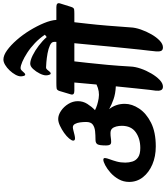

<svg xmlns="http://www.w3.org/2000/svg" viewBox="57 -1034 998 1153"><g transform="rotate(-90 556.5 -458.0)"><path d="M40 -182Q40 -135 68.5 -99Q97 -63 145 -42.5Q193 -22 253 -22Q339 -22 395.5 -50.5Q452 -79 480.5 -122Q509 -165 509 -208Q509 -236 500.5 -260Q492 -284 477 -302Q504 -287 537 -275.5Q570 -264 614 -262Q607 -193 601.5 -139.5Q596 -86 593 -60Q590 -41 588 -22Q586 -3 591 9Q596 21 612 21Q632 21 652.5 1.5Q673 -18 691 -48.5Q709 -79 720.5 -112.5Q732 -146 733 -174Q737 -245 743 -312Q749 -379 755 -431Q761 -483 764 -511H873Q868 -460 863 -406Q858 -352 853 -299Q848 -246 843 -199Q838 -152 834.5 -116Q831 -80 828 -60Q826 -41 824 -22Q822 -3 826.5 9Q831 21 848 21Q868 21 888.5 1.5Q909 -18 926.5 -48.5Q944 -79 955.5 -112.5Q967 -146 968 -174Q973 -245 978.5 -312Q984 -379 990 -431Q996 -483 999 -511H1050Q1067 -511 1076.5 -512.5Q1086 -514 1091 -530L1112 -597Q1119 -619 1090 -619H1013Q1011 -652 993.5 -694Q976 -736 950 -778.5Q924 -821 892.5 -857Q861 -893 830.5 -915Q800 -937 775 -937Q760 -937 742.5 -926.5Q725 -916 709.5 -899.5Q694 -883 684 -865Q674 -847 674 -832Q674 -825 676.5 -815.5Q679 -806 685 -806Q690 -806 696 -813Q702 -820 709 -827Q716 -834 723 -834Q737 -834 761.5 -823.5Q786 -813 815.5 -794Q845 -775 873.5 -748Q902 -721 924 -688L910 -677Q888 -702 858.5 -724.5Q829 -747 799.5 -761.5Q770 -776 750 -776Q734 -776 718 -758.5Q702 -741 691 -719Q680 -697 680 -681Q680 -672 683 -662.5Q686 -653 691 -653Q697 -653 702.5 -660Q708 -667 714 -674Q720 -681 727 -681Q735 -681 759.5 -679Q784 -677 812 -672Q840 -667 860.5 -657.5Q881 -648 881 -633Q881 -630 881 -626Q881 -622 881 -619H635Q613 -619 602 -617.5Q591 -616 586 -600L566 -533Q559 -511 587 -511H637L625 -378Q584 -358 542 -365Q500 -372 471 -387Q492 -407 508.5 -433Q525 -459 525 -490Q525 -520 508.5 -547Q492 -574 467 -591Q442 -608 418 -608Q400 -608 377.5 -597.5Q355 -587 334.5 -572.5Q314 -558 301 -542.5Q288 -527 288 -518Q288 -507 302 -507Q309 -507 322 -510Q335 -513 348 -516.5Q361 -520 368 -520Q381 -520 388 -507.5Q395 -495 397.5 -477Q400 -459 400 -440Q400 -412 384.5 -400.5Q369 -389 344.5 -386.5Q320 -384 293 -384Q273 -384 266 -372Q259 -360 259 -320Q259 -305 263.5 -297.5Q268 -290 280 -290Q293 -290 305 -292Q317 -294 333 -294Q351 -294 360 -284.5Q369 -275 373 -259Q377 -243 377 -226Q377 -170 338.5 -142.5Q300 -115 244 -115Q207 -115 188 -128Q169 -141 162.5 -162Q156 -183 156 -205Q156 -233 162.5 -256.5Q169 -280 176 -298.5Q183 -317 183.5 -327Q184 -337 173 -337Q162 -337 140 -325.5Q118 -314 95 -293.5Q72 -273 56 -244.5Q40 -216 40 -182Z"/></g></svg>

Font: Alkatra SemiBold
Style: Regular
Weight: 600
Designer: Suman Bhandary
Version: Version 1.100;gftools[0.9.22]